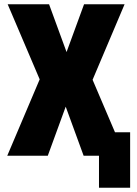

<svg xmlns="http://www.w3.org/2000/svg" viewBox="-20 -730 640 900"><path d="M14 0 166 -358 16 -710H210L292 -486L374 -710H564L414 -356L519 -110H590V150H444V0H372L288 -230L204 0Z"/></svg>

Font: Geist Mono Black
Style: Regular
Weight: 900
Monospace: yes
Designer: Basement.studio, Andrés Briganti, Mateo Zaragoza
Foundry: Basement.studio, Vercel, Andrés Briganti, Guido Ferreyra, Mateo Zaragoza
Version: Version 1.500; ttfautohint (v1.8.4.7-5d5b)